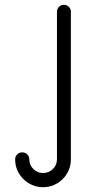

<svg xmlns="http://www.w3.org/2000/svg" viewBox="-20 -779 414 799"><path d="M275 -116Q275 -92 266 -71Q257 -50 241 -34Q225 -18 204 -9Q183 0 159 0Q135 0 114 -9Q93 -18 77 -34Q61 -50 52 -71Q43 -92 43 -116Q43 -128 51.5 -136.5Q60 -145 72 -145Q85 -145 93.5 -136.5Q102 -128 102 -116Q102 -92 119 -75.5Q136 -59 159 -59Q183 -59 200 -75.5Q217 -92 217 -116V-730Q217 -742 225.5 -750.5Q234 -759 246 -759Q258 -759 266.5 -750.5Q275 -742 275 -730Z"/></svg>

Font: Hanken Light
Style: Light
Weight: 300
Designer: Alfredo Marco Pradil
Foundry: Hanken Design Co.
Version: Version 2.06 2014